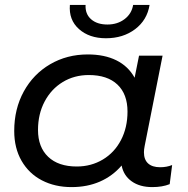

<svg xmlns="http://www.w3.org/2000/svg" viewBox="-20 -757 766 783"><path d="M682 -84 672 -6Q642 6 601 6Q550 6 517 -17.5Q484 -41 476 -82Q439 -39 387.5 -16.5Q336 6 272 6Q204 6 151 -21.5Q98 -49 68 -101Q38 -153 38 -223Q38 -313 77 -384Q116 -455 184.5 -495Q253 -535 338 -535Q406 -535 454.5 -511Q503 -487 529 -440L547 -530H643L570 -162Q567 -147 567 -136Q567 -106 584 -90.5Q601 -75 633 -75Q660 -75 682 -84ZM500 -302Q500 -373 459 -412Q418 -451 342 -451Q283 -451 236 -422.5Q189 -394 162 -343Q135 -292 135 -227Q135 -157 176.5 -117.5Q218 -78 293 -78Q352 -78 399.5 -106.5Q447 -135 473.5 -186Q500 -237 500 -302ZM265 -737H329Q327 -700 351.5 -678.5Q376 -657 418 -657Q459 -657 488 -679Q517 -701 523 -737H590Q580 -675 531 -638Q482 -601 412 -601Q344 -601 302 -638.5Q260 -676 265 -737Z"/></svg>

Font: Montserrat Alternates Medium
Style: Italic
Weight: 500
Italic angle: -11.3°
Designer: Julieta Ulanovsky
Foundry: Julieta Ulanovsky
Version: Version 7.200